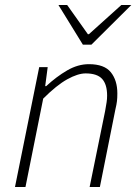

<svg xmlns="http://www.w3.org/2000/svg" viewBox="-20 -749 550 769"><path d="M40 0 137 -480H171L161 -404H165Q206 -442 249 -467Q292 -492 336 -492Q398 -492 424 -459.5Q450 -427 450 -375Q450 -357 448.5 -344Q447 -331 442 -310L380 0H339L401 -304Q405 -327 407 -339.5Q409 -352 409 -366Q409 -411 389 -433Q369 -455 323 -455Q292 -455 249.5 -431.5Q207 -408 153 -354L82 0ZM312 -570 214 -729H249L332 -612H336L466 -729H506L346 -570Z"/></svg>

Font: Source Sans 3 Light
Style: Italic
Weight: 300
Italic angle: -11°
Designer: Paul D. Hunt
Foundry: Adobe
Version: Version 3.046;hotconv 1.0.118;makeotfexe 2.5.65603